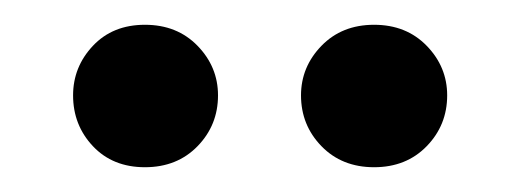

<svg xmlns="http://www.w3.org/2000/svg" viewBox="-20 -690 414 155"><path d="M156 -613Q156 -589 139.5 -572Q123 -555 97 -555Q71 -555 55 -572Q39 -589 39 -613Q39 -636 55 -653Q71 -670 97 -670Q123 -670 139.5 -653Q156 -636 156 -613ZM341 -613Q341 -589 324.5 -572Q308 -555 282 -555Q256 -555 239.5 -572Q223 -589 223 -613Q223 -636 239.5 -653Q256 -670 282 -670Q308 -670 324.5 -653Q341 -636 341 -613Z"/></svg>

Font: Baloo Bhai 2 Medium
Style: Regular
Weight: 500
Designer: Supriya Tembe, Noopur Datye and Ek Type
Foundry: Ek Type
Version: Version 1.640;PS 1.000;hotconv 16.6.51;makeotf.lib2.5.65220;